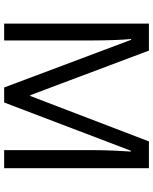

<svg xmlns="http://www.w3.org/2000/svg" viewBox="76 -830 754 947"><g transform="rotate(90 453.5 -357.0)"><path d="M412 0H486L724 -625H728C725 -582 721 -508 721 -439V0H810V-714H678L454 -129H450L230 -714H97V0H180V-433C180 -509 177 -585 173 -626H177Z"/></g></svg>

Font: Noto Sans Hebrew Droid Medium
Style: Regular
Weight: 500
Designer: Monotype Design Team
Foundry: Monotype Imaging Inc.
Version: Version 1.100